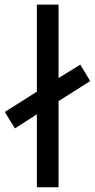

<svg xmlns="http://www.w3.org/2000/svg" viewBox="-70 -792 401 812"><path d="M177.7 -364.3V0H85.9V-308.6L-6.8 -249L-49.8 -318.4L85.9 -404.3V-772.5H177.7V-461.9L269.5 -518.6L311.5 -449.2Z"/></svg>

Font: Gothic A1 Medium
Style: Regular
Weight: 500
Designer: HanYang I&C Co.,Ltd.
Foundry: HanYang I&C Co.,Ltd.
Version: Version 2.50